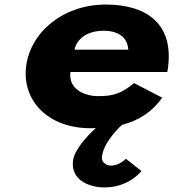

<svg xmlns="http://www.w3.org/2000/svg" viewBox="-20 -548 790 843"><path d="M714.3 -232C716 -238 717.4 -249 718.2 -256C740.3 -436 632.6 -528 444.1 -528C256.5 -528 113.1 -406 94.6 -256C76.4 -107 189.8 15 377.4 15C384.7 15 393.2 14 400.5 14C359.5 52 306.4 110 300.5 158C289.9 245 375.7 275 438.6 275C547 275 600.9 203 600.9 203L532.8 149C532.8 149 504.9 179 467.4 179C446.8 179 424.3 165 427.4 140C436 70 516 0 516 0C590.1 -19 646.7 -56 692.4 -119L568.7 -183C511 -137 479.4 -126 410.4 -126C356 -126 279.4 -153 289.1 -232ZM307.2 -330C316.6 -377 362.2 -413 436 -413C498.9 -413 540.1 -384 543.2 -330Z"/></svg>

Font: Hussar
Style: BdSuprExtOblOne
Weight: 700
Foundry: Cannot Into Space Fonts
Version: Version 2.00